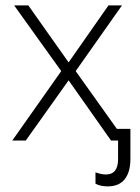

<svg xmlns="http://www.w3.org/2000/svg" viewBox="-20 -513 510 701"><path d="M203.6 -253.4 31.7 -493.2H83.5L230.5 -285.2L376 -493.2H425.3L256.3 -253.4L406.7 -42.5H456.1V67.9Q456.1 115.2 435.3 141.4Q414.6 167.5 373 167.5Q346.7 167.5 328.6 157.7V116.2Q349.1 124 366.7 124Q411.1 124 411.1 67.9V0H385.3L230.5 -219.7L74.2 0H24.9Z"/></svg>

Font: Bpm'online Open Sans Light
Style: Regular
Weight: 300
Foundry: Ascender Corporation
Version: Version 1.10